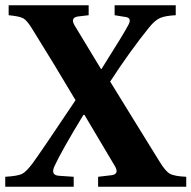

<svg xmlns="http://www.w3.org/2000/svg" viewBox="-39 -712 730 732"><path d="M-19 0V-38Q29 -41 45 -49Q61 -57 85 -89Q116 -131 249 -330Q163 -475 83 -603Q64 -634 50 -642Q36 -650 -6 -654V-692H299V-654L257 -649Q228 -644 246 -614L346 -449H348Q437 -590 451 -618Q464 -643 441 -647L398 -654V-692H631V-654Q591 -652 571.5 -643.5Q552 -635 530 -608Q455 -515 381 -401Q410 -354 472.5 -252.5Q535 -151 568 -98Q591 -60 608 -50Q625 -40 671 -38V0H335V-38L386 -44Q416 -48 400 -77L283 -274H279Q195 -136 168 -77Q154 -45 184 -42L242 -38V0Z"/></svg>

Font: Heuristica
Style: Bold
Weight: 700
Version: Version 1.0.2